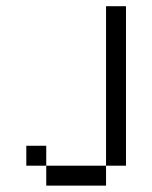

<svg xmlns="http://www.w3.org/2000/svg" viewBox="-20 -582 478 602"><path d="M312.5 -562.5H375V-62.5H312.5ZM125 -62.5H312.5V0H125ZM62.5 -125H125V-62.5H62.5Z"/></svg>

Font: Pixel Operator SC
Style: Regular
Weight: 400
Designer: Jayvee Enaguas (GrandChaos9000)
Foundry: The Grandoplex Project
Version: Version 1.4.1 (September 5, 2015)